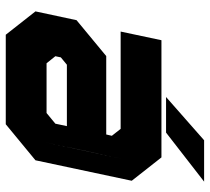

<svg xmlns="http://www.w3.org/2000/svg" viewBox="-51 -677 728 666"><g transform="rotate(90 313.0 -344.0)"><path d="M100.5 0 19.5 -103 50 -245.5 174.5 -348.5H446.5L451 -368L427 -398.5H89.5L119.5 -540H526L607 -437L536 -103L411 0ZM152 -69 101 -132 121 -225 185 -278H503.5L473.5 -137L390.5 -69ZM152 -69H390.5L473.5 -137L530.5 -403L479 -467H166.5H479L530.5 -403L503.5 -278H185L121 -225L101 -132ZM199.5 -141.5H372L409 -172L417.5 -212H204.5L179 -191L175 -172ZM316.5 -556 466.5 -688H610L440 -556ZM418.5 -590H418L491.5 -653H492Z"/></g></svg>

Font: Tourney Black
Style: Italic
Weight: 900
Italic angle: -12°
Version: Version 1.015